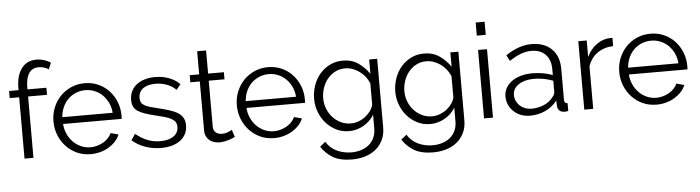

<svg xmlns="http://www.w3.org/2000/svg" viewBox="-54 -986 5305 1456"><g transform="rotate(-5 2599.0 -258.5)"><path d="M100 0V-467H28V-521H100V-535Q100 -631 141 -685.5Q182 -740 253 -740Q284 -740 313 -731Q342 -722 363 -707L342 -658Q328 -669 307.5 -675Q287 -681 266 -681Q218 -681 193 -644Q168 -607 168 -537V-521H312V-467H168V0Z M604 10Q547 10 499.5 -11.5Q452 -33 417 -70.5Q382 -108 362.5 -157Q343 -206 343 -262Q343 -317 362.5 -365.5Q382 -414 416.5 -450.5Q451 -487 499 -508.5Q547 -530 603 -530Q660 -530 707.5 -508.5Q755 -487 789 -450Q823 -413 842 -365Q861 -317 861 -263Q861 -255 861 -247Q861 -239 860 -236H414Q417 -194 433.5 -158.5Q450 -123 476 -97Q502 -71 535.5 -56.5Q569 -42 607 -42Q632 -42 657 -49Q682 -56 703 -68Q724 -80 741 -97.5Q758 -115 767 -136L826 -120Q814 -91 792 -67.5Q770 -44 741 -26.5Q712 -9 677 0.5Q642 10 604 10ZM796 -288Q793 -330 776.5 -364.5Q760 -399 734.5 -424Q709 -449 675.5 -463Q642 -477 604 -477Q566 -477 532 -463Q498 -449 472.5 -424Q447 -399 431.5 -364Q416 -329 413 -288Z M1139 10Q1078 10 1020 -10Q962 -30 920 -68L951 -114Q995 -78 1040.5 -60Q1086 -42 1138 -42Q1201 -42 1238.5 -67.5Q1276 -93 1276 -140Q1276 -162 1266 -176.5Q1256 -191 1236.5 -202Q1217 -213 1187.5 -221.5Q1158 -230 1119 -239Q1074 -250 1041 -261Q1008 -272 986.5 -286Q965 -300 954.5 -320.5Q944 -341 944 -372Q944 -411 959.5 -441Q975 -471 1001.5 -490.5Q1028 -510 1063.5 -520Q1099 -530 1139 -530Q1199 -530 1248 -510.5Q1297 -491 1327 -459L1294 -419Q1265 -449 1223.5 -464Q1182 -479 1137 -479Q1110 -479 1087 -473.5Q1064 -468 1046.5 -456Q1029 -444 1019 -425.5Q1009 -407 1009 -382Q1009 -361 1016 -348Q1023 -335 1039 -325.5Q1055 -316 1079.5 -308.5Q1104 -301 1139 -293Q1189 -281 1227 -269Q1265 -257 1290.5 -241Q1316 -225 1329 -202Q1342 -179 1342 -146Q1342 -74 1287 -32Q1232 10 1139 10Z M1703 -25Q1697 -22 1685.5 -17Q1674 -12 1659 -7Q1644 -2 1625 2Q1606 6 1585 6Q1563 6 1543 0Q1523 -6 1508 -18.5Q1493 -31 1484 -50Q1475 -69 1475 -94V-467H1403V-521H1475V-697H1543V-521H1663V-467H1543V-113Q1545 -84 1563.5 -70.5Q1582 -57 1606 -57Q1635 -57 1657 -66.5Q1679 -76 1685 -80Z M2000 10Q1943 10 1895.5 -11.5Q1848 -33 1813 -70.5Q1778 -108 1758.5 -157Q1739 -206 1739 -262Q1739 -317 1758.5 -365.5Q1778 -414 1812.5 -450.5Q1847 -487 1895 -508.5Q1943 -530 1999 -530Q2056 -530 2103.5 -508.5Q2151 -487 2185 -450Q2219 -413 2238 -365Q2257 -317 2257 -263Q2257 -255 2257 -247Q2257 -239 2256 -236H1810Q1813 -194 1829.5 -158.5Q1846 -123 1872 -97Q1898 -71 1931.5 -56.5Q1965 -42 2003 -42Q2028 -42 2053 -49Q2078 -56 2099 -68Q2120 -80 2137 -97.5Q2154 -115 2163 -136L2222 -120Q2210 -91 2188 -67.5Q2166 -44 2137 -26.5Q2108 -9 2073 0.5Q2038 10 2000 10ZM2192 -288Q2189 -330 2172.5 -364.5Q2156 -399 2130.5 -424Q2105 -449 2071.5 -463Q2038 -477 2000 -477Q1962 -477 1928 -463Q1894 -449 1868.5 -424Q1843 -399 1827.5 -364Q1812 -329 1809 -288Z M2571 7Q2517 7 2472.5 -15.5Q2428 -38 2395.5 -75Q2363 -112 2345 -160Q2327 -208 2327 -259Q2327 -313 2344.5 -362.5Q2362 -412 2394 -449Q2426 -486 2470.5 -508Q2515 -530 2569 -530Q2636 -530 2685 -496.5Q2734 -463 2769 -412V-521H2830V2Q2830 56 2809.5 97.5Q2789 139 2754.5 167Q2720 195 2673.5 209Q2627 223 2575 223Q2485 223 2430 191Q2375 159 2341 105L2383 72Q2414 122 2465 145.5Q2516 169 2575 169Q2613 169 2647 158.5Q2681 148 2706.5 127.5Q2732 107 2747 75.5Q2762 44 2762 2V-101Q2732 -51 2680 -22Q2628 7 2571 7ZM2590 -50Q2620 -50 2649 -61Q2678 -72 2701.5 -90.5Q2725 -109 2741 -132Q2757 -155 2762 -179V-340Q2751 -368 2732 -392Q2713 -416 2689 -433Q2665 -450 2637.5 -460Q2610 -470 2582 -470Q2538 -470 2503.5 -451.5Q2469 -433 2445 -403Q2421 -373 2408.5 -335Q2396 -297 2396 -258Q2396 -216 2411 -178Q2426 -140 2452.5 -111.5Q2479 -83 2514 -66.5Q2549 -50 2590 -50Z M3189 7Q3135 7 3090.5 -15.5Q3046 -38 3013.5 -75Q2981 -112 2963 -160Q2945 -208 2945 -259Q2945 -313 2962.5 -362.5Q2980 -412 3012 -449Q3044 -486 3088.5 -508Q3133 -530 3187 -530Q3254 -530 3303 -496.5Q3352 -463 3387 -412V-521H3448V2Q3448 56 3427.5 97.5Q3407 139 3372.5 167Q3338 195 3291.5 209Q3245 223 3193 223Q3103 223 3048 191Q2993 159 2959 105L3001 72Q3032 122 3083 145.5Q3134 169 3193 169Q3231 169 3265 158.5Q3299 148 3324.5 127.5Q3350 107 3365 75.5Q3380 44 3380 2V-101Q3350 -51 3298 -22Q3246 7 3189 7ZM3208 -50Q3238 -50 3267 -61Q3296 -72 3319.5 -90.5Q3343 -109 3359 -132Q3375 -155 3380 -179V-340Q3369 -368 3350 -392Q3331 -416 3307 -433Q3283 -450 3255.5 -460Q3228 -470 3200 -470Q3156 -470 3121.5 -451.5Q3087 -433 3063 -403Q3039 -373 3026.5 -335Q3014 -297 3014 -258Q3014 -216 3029 -178Q3044 -140 3070.5 -111.5Q3097 -83 3132 -66.5Q3167 -50 3208 -50Z M3598 0V-521H3666V0ZM3598 -630V-730H3666V-630Z M3947 10Q3910 10 3878.5 -2.5Q3847 -15 3823.5 -37Q3800 -59 3787 -88.5Q3774 -118 3774 -152Q3774 -186 3790 -215Q3806 -244 3835 -265Q3864 -286 3904 -297.5Q3944 -309 3992 -309Q4032 -309 4073 -302Q4114 -295 4146 -282V-329Q4146 -398 4107 -438.5Q4068 -479 3999 -479Q3959 -479 3917 -463Q3875 -447 3832 -417L3808 -462Q3909 -530 4004 -530Q4102 -530 4158 -475Q4214 -420 4214 -323V-88Q4214 -60 4239 -60V0Q4222 3 4213 3Q4187 3 4172.5 -10Q4158 -23 4157 -46L4155 -87Q4119 -40 4064.5 -15Q4010 10 3947 10ZM3963 -42Q4016 -42 4060.5 -62Q4105 -82 4128 -115Q4137 -124 4141.5 -134.5Q4146 -145 4146 -154V-239Q4112 -252 4075.5 -259Q4039 -266 4001 -266Q3929 -266 3884 -236Q3839 -206 3839 -157Q3839 -133 3848.5 -112Q3858 -91 3874.5 -75.5Q3891 -60 3914 -51Q3937 -42 3963 -42Z M4621 -461Q4552 -459 4501 -423Q4450 -387 4429 -324V0H4361V-521H4425V-396Q4454 -456 4503 -490Q4552 -524 4608 -524Q4616 -524 4621 -523Z M4911 10Q4854 10 4806.5 -11.5Q4759 -33 4724 -70.5Q4689 -108 4669.5 -157Q4650 -206 4650 -262Q4650 -317 4669.5 -365.5Q4689 -414 4723.5 -450.5Q4758 -487 4806 -508.5Q4854 -530 4910 -530Q4967 -530 5014.5 -508.5Q5062 -487 5096 -450Q5130 -413 5149 -365Q5168 -317 5168 -263Q5168 -255 5168 -247Q5168 -239 5167 -236H4721Q4724 -194 4740.5 -158.5Q4757 -123 4783 -97Q4809 -71 4842.5 -56.5Q4876 -42 4914 -42Q4939 -42 4964 -49Q4989 -56 5010 -68Q5031 -80 5048 -97.5Q5065 -115 5074 -136L5133 -120Q5121 -91 5099 -67.5Q5077 -44 5048 -26.5Q5019 -9 4984 0.5Q4949 10 4911 10ZM5103 -288Q5100 -330 5083.5 -364.5Q5067 -399 5041.5 -424Q5016 -449 4982.5 -463Q4949 -477 4911 -477Q4873 -477 4839 -463Q4805 -449 4779.5 -424Q4754 -399 4738.5 -364Q4723 -329 4720 -288Z"/></g></svg>

Font: PTCRaleway
Style: Regular
Weight: 400
Designer: Matt McInerney, Pablo Impallari, Rodrigo Fuenzalida
Foundry: Matt McInerney, Pablo Impallari, Rodrigo Fuenzalida
Version: Version 3.000g; ttfautohint (v1.5) -l 8 -r 28 -G 28 -x 14 -D